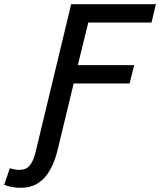

<svg xmlns="http://www.w3.org/2000/svg" viewBox="-152 -713 767 920"><path d="M-54 187Q-72 187 -92 183.5Q-112 180 -132 173L-105 93Q-92 97 -81 99Q-70 101 -60 101Q-27 101 -10 80.5Q7 60 17 22L189 -693H595L574 -605H271L221 -401H491L469 -313H201L125 2Q118 33 105 65.5Q92 98 71.5 126Q51 154 20 170.5Q-11 187 -54 187Z"/></svg>

Font: Ubuntu Sans Medium
Style: Italic
Weight: 500
Italic angle: -13.5°
Designer: Dalton Maag Ltd
Foundry: Dalton Maag Ltd
Version: Version 1.006